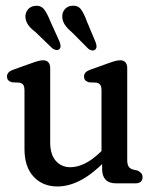

<svg xmlns="http://www.w3.org/2000/svg" viewBox="-20 -656 541 687"><path d="M345.4 -51V-84L343.2 -88.3V-331.3Q343.2 -346 339.1 -352Q335.1 -358.1 325.4 -360.3L298.1 -361.5Q288.5 -364.7 284.5 -369.7Q280.6 -374.7 280.6 -382.1Q280.6 -390.3 285.8 -396.3Q291 -402.3 304.4 -407.1L368.7 -430.1Q385.2 -436.1 394.2 -438.2Q403.1 -440.3 410.5 -440.3Q422.4 -440.3 428.8 -432.9Q435.2 -425.4 435.2 -412.9V-84.4Q435.2 -68 440.1 -60.3Q444.9 -52.6 455.2 -49.6L473.1 -45.4Q481.5 -41.4 485.8 -35.8Q490.1 -30.1 490.1 -21.6Q490.1 -11.3 483.7 -5.7Q477.2 0 465.1 0H395.7Q370.2 0 357.8 -13.1Q345.4 -26.2 345.4 -51ZM67.6 -123V-331.3Q67.6 -346 63.5 -352Q59.5 -358.1 49.8 -360.3L22.5 -361.5Q12.9 -364.7 8.9 -369.7Q5 -374.7 5 -382.1Q5 -390.3 10.2 -396.3Q15.4 -402.3 28.8 -407.1L93.1 -430.1Q109.6 -436.1 118.6 -438.2Q127.5 -440.3 134.9 -440.3Q146.8 -440.3 153.2 -432.9Q159.6 -425.4 159.6 -412.9V-146.7Q159.6 -103.1 179.7 -80.4Q199.8 -57.7 232.1 -57.7Q255.9 -57.7 282.4 -70.3Q308.8 -82.8 338.1 -110.7L354.8 -126.6L376.9 -100L356.7 -79.8Q310 -32.5 267.9 -10.6Q225.8 11.2 185.3 11.2Q132.7 11.2 100.1 -24Q67.6 -59.2 67.6 -123ZM159 -582.3 193.4 -506.3Q196.2 -498.8 196.7 -492Q197.2 -485.2 192.3 -480.3Q187.3 -475.9 180.6 -477.1Q173.8 -478.2 167.4 -482.9L107.1 -541.2Q91 -553.3 82.2 -565Q73.3 -576.7 71.1 -591.8Q69.4 -608.4 79 -620.9Q88.5 -633.3 104.8 -634.9Q126.1 -637.6 137.7 -622.6Q149.2 -607.5 159 -582.3ZM290.4 -580.5 322.4 -504.2Q325.3 -496.4 325.4 -489.7Q325.4 -482.9 320.3 -478.4Q315.1 -474.4 308.3 -475.7Q301.4 -476.9 295.7 -481.9L236.1 -541.7Q220.6 -554.6 212.3 -567.1Q203.9 -579.5 202.9 -594.1Q201.7 -610.7 211.7 -622.7Q221.7 -634.6 238.5 -635.4Q259.5 -637.1 270.4 -621.6Q281.3 -606.1 290.4 -580.5Z"/></svg>

Font: Fraunces 144pt S100 Black
Style: Regular
Weight: 900
Version: Version 1.000